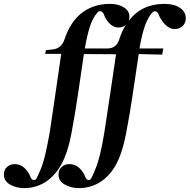

<svg xmlns="http://www.w3.org/2000/svg" viewBox="-174 -730 979 991"><path d="M-49 241Q-89 241 -121.5 223Q-154 205 -154 171Q-154 146 -137.5 131.5Q-121 117 -99 117Q-77 117 -58.5 128.5Q-40 140 -23 169L-14 189Q-9 198 -1 199Q7 200 14 192Q25 171 35 146Q49 113 60 65.5Q71 18 82 -43Q97 -141 111.5 -242Q126 -343 142 -452H59L63 -471L100 -475Q144 -481 159 -527Q190 -620 250.5 -665Q311 -710 393 -710Q438 -710 466 -691.5Q494 -673 494 -644Q494 -633 491 -623Q557 -710 675 -710Q725 -710 755 -689.5Q785 -669 785 -636Q785 -611 768.5 -595.5Q752 -580 728 -580Q685 -580 651 -641L643 -659Q637 -670 628 -671.5Q619 -673 611 -664Q589 -639 573.5 -595Q558 -551 546 -480H669L663 -448L542 -451Q526 -348 511 -243.5Q496 -139 477 -43Q463 32 440.5 87Q418 142 380 180Q349 211 311.5 226Q274 241 234 241Q194 241 161 223Q128 205 128 171Q128 146 144.5 131.5Q161 117 183 117Q206 117 225 129Q244 141 260 169L269 189Q275 199 283 199.5Q291 200 296 192Q302 181 307 170Q312 159 317 146Q331 113 342.5 65.5Q354 18 364 -43Q379 -138 394 -240.5Q409 -343 425 -450L259 -451Q244 -348 228.5 -243.5Q213 -139 195 -43Q181 32 158 87Q135 142 97 180Q66 211 28.5 226Q-9 241 -49 241ZM264 -480H382Q427 -480 442 -528Q455 -569 475 -601Q460 -588 438 -588Q397 -588 368 -641L361 -659Q354 -670 345 -672Q336 -674 328 -664Q306 -640 291 -595.5Q276 -551 264 -480Z"/></svg>

Font: DM Serif Text
Style: Italic
Weight: 400
Italic angle: -12°
Designer: Colophon Foundry, Frank Grießhammer
Foundry: Colophon Foundry
Version: Version 5.100; ttfautohint (v1.8.2)